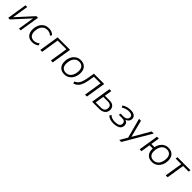

<svg xmlns="http://www.w3.org/2000/svg" viewBox="536 -2361 4409 4409"><g transform="rotate(45 2740.5 -157.0)"><path d="M46 0 123 -485H179L116 -90L476 -485H529L452 0H396L459 -395L99 0Z M832 8Q728 8 678 -51Q628 -110 628 -205Q628 -258 642.5 -309.5Q657 -361 687.5 -402.5Q718 -444 766 -469Q814 -494 880 -494Q928 -494 971 -477Q1014 -460 1040 -432L1015 -387Q962 -441 880 -441Q829 -441 793 -421Q757 -401 734 -366.5Q711 -332 700.5 -290Q690 -248 690 -205Q690 -132 724.5 -88Q759 -44 838 -44Q869 -44 904.5 -57Q940 -70 969 -97L991 -50Q962 -23 918 -7.5Q874 8 832 8Z M1088 0 1165 -485H1570L1493 0H1432L1501 -435H1218L1149 0Z M1870 8Q1776 8 1722 -48Q1668 -104 1668 -203Q1668 -282 1697.5 -348Q1727 -414 1783 -454Q1839 -494 1917 -494Q2010 -494 2064.5 -437.5Q2119 -381 2119 -283Q2119 -203 2089 -137Q2059 -71 2003.5 -31.5Q1948 8 1870 8ZM1872 -43Q1932 -43 1973 -76Q2014 -109 2035.5 -164Q2057 -219 2057 -285Q2057 -362 2019 -402Q1981 -442 1914 -442Q1855 -442 1813.5 -409Q1772 -376 1751 -321Q1730 -266 1730 -200Q1730 -123 1767.5 -83Q1805 -43 1872 -43Z M2170 10 2153 -40Q2203 -59 2235 -95.5Q2267 -132 2288 -198Q2309 -264 2327 -373L2344 -485H2679L2602 0H2541L2610 -435H2394L2384 -370Q2370 -275 2352 -209.5Q2334 -144 2310 -101.5Q2286 -59 2251.5 -32.5Q2217 -6 2170 10Z M2771 0 2848 -485H2909L2881 -306H3032Q3113 -306 3155.5 -268Q3198 -230 3198 -164Q3198 -87 3146.5 -43.5Q3095 0 3003 0ZM2840 -47H2999Q3068 -47 3102.5 -76.5Q3137 -106 3137 -161Q3137 -212 3107 -236Q3077 -260 3020 -260H2873Z M3463 8Q3402 8 3351.5 -9Q3301 -26 3274 -57L3300 -102Q3329 -71 3372 -56.5Q3415 -42 3466 -42Q3539 -42 3581.5 -65Q3624 -88 3624 -145Q3624 -179 3599 -200.5Q3574 -222 3526 -222H3418L3426 -270H3525Q3576 -270 3609.5 -296.5Q3643 -323 3643 -369Q3643 -403 3614 -423Q3585 -443 3528 -443Q3479 -443 3434.5 -429.5Q3390 -416 3346 -386L3325 -433Q3416 -494 3535 -494Q3615 -494 3658.5 -461.5Q3702 -429 3702 -377Q3702 -326 3674.5 -293.5Q3647 -261 3604 -248Q3642 -238 3663.5 -210Q3685 -182 3685 -145Q3685 -64 3624 -28Q3563 8 3463 8Z M3832 180 3939 -2 3810 -485H3873L3979 -68L4220 -485H4288L3897 180Z M4716 8Q4646 8 4599.5 -22Q4553 -52 4531.5 -105Q4510 -158 4514 -226H4411L4375 0H4315L4392 -485H4452L4419 -276H4521Q4533 -338 4565 -387.5Q4597 -437 4647 -465.5Q4697 -494 4762 -494Q4856 -494 4910.5 -437.5Q4965 -381 4965 -283Q4965 -203 4935 -137Q4905 -71 4849.5 -31.5Q4794 8 4716 8ZM4718 -43Q4778 -43 4819 -76Q4860 -109 4881.5 -164Q4903 -219 4903 -285Q4903 -362 4865 -402Q4827 -442 4760 -442Q4700 -442 4659 -409Q4618 -376 4597 -321Q4576 -266 4576 -200Q4576 -123 4613.5 -83Q4651 -43 4718 -43Z M5162 0 5231 -434H5050L5058 -485H5481L5473 -434H5292L5223 0Z"/></g></svg>

Font: Nunito Sans Light
Style: Italic
Weight: 300
Italic angle: -9°
Designer: Vernon Adams
Foundry: Vernon Adams
Version: Version 3.006; ttfautohint (v1.8.3)